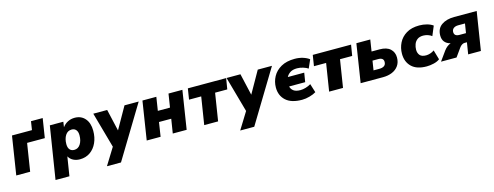

<svg xmlns="http://www.w3.org/2000/svg" viewBox="-22 -1399 6120 2377"><g transform="rotate(-15 3038.0 -211.0)"><path d="M22 0 99 -492H355L372 -602H522L483 -355H256L200 0Z M477 180 584 -492H757L747 -424Q775 -462 815.5 -482.5Q856 -503 904 -503Q987 -503 1036.5 -445.5Q1086 -388 1086 -289Q1086 -203 1055 -135Q1024 -67 968 -28Q912 11 837 11Q789 11 751.5 -8.5Q714 -28 694 -65L655 180ZM799 -120Q849 -120 878 -165Q907 -210 907 -279Q907 -324 886.5 -348Q866 -372 830 -372Q779 -372 750 -327Q721 -282 721 -213Q721 -168 741.5 -144Q762 -120 799 -120Z M1136 180 1269 -35 1141 -492H1319L1383 -213L1541 -492H1723L1316 180Z M1694 0 1771 -492H1949L1922 -319H2078L2105 -492H2283L2206 0H2028L2057 -182H1900L1872 0Z M2431 0 2487 -353H2331L2353 -492H2844L2821 -353H2665L2609 0Z M2844 180 2977 -35 2849 -492H3027L3091 -213L3249 -492H3431L3024 180Z M3685 11Q3547 11 3477.5 -52Q3408 -115 3408 -219Q3408 -293 3443 -358Q3478 -423 3548.5 -463Q3619 -503 3725 -503Q3779 -503 3828 -488Q3877 -473 3909 -448L3862 -341Q3837 -358 3798 -370Q3759 -382 3722 -382Q3667 -382 3634 -360.5Q3601 -339 3585 -307H3795L3776 -190H3570Q3578 -154 3608 -132Q3638 -110 3695 -110Q3726 -110 3762.5 -120.5Q3799 -131 3830 -150L3865 -38Q3834 -18 3782.5 -3.5Q3731 11 3685 11Z M4032 0 4088 -353H3932L3954 -492H4445L4422 -353H4266L4210 0Z M4436 0 4513 -492H4691L4668 -344H4771Q4862 -344 4907.5 -301.5Q4953 -259 4953 -192Q4953 -129 4922.5 -86Q4892 -43 4840 -21.5Q4788 0 4724 0ZM4631 -112H4706Q4745 -112 4768 -128Q4791 -144 4791 -179Q4791 -232 4723 -232H4650Z M5281 11Q5154 11 5089 -52Q5024 -115 5024 -219Q5024 -293 5056.5 -358Q5089 -423 5155 -463Q5221 -503 5321 -503Q5371 -503 5417.5 -490.5Q5464 -478 5495 -455L5444 -333Q5425 -349 5395 -359Q5365 -369 5336 -369Q5288 -369 5259.5 -347.5Q5231 -326 5218.5 -292Q5206 -258 5206 -222Q5206 -178 5230 -150.5Q5254 -123 5310 -123Q5334 -123 5362.5 -132Q5391 -141 5414 -158L5450 -35Q5421 -12 5373 -0.5Q5325 11 5281 11Z M5466 0 5553 -121Q5591 -172 5640 -189Q5590 -202 5565 -233.5Q5540 -265 5540 -313Q5540 -403 5603 -447.5Q5666 -492 5767 -492H6055L5977 0H5814L5838 -149H5807Q5790 -149 5773 -138Q5756 -127 5743 -109L5665 0ZM5772 -261H5856L5875 -380H5789Q5750 -380 5728 -362.5Q5706 -345 5706 -315Q5706 -261 5772 -261Z"/></g></svg>

Font: Nunito Sans Black
Style: Italic
Weight: 900
Italic angle: -9°
Designer: Vernon Adams
Foundry: Vernon Adams
Version: Version 3.006; ttfautohint (v1.8.3)